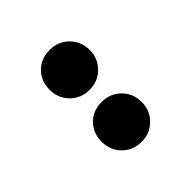

<svg xmlns="http://www.w3.org/2000/svg" viewBox="-10 -902 496 496"><g transform="rotate(45 237.5 -654.0)"><path d="M142 -581Q110 -581 89.5 -601.5Q69 -622 69 -654Q69 -685 90 -706Q111 -727 142 -727Q173 -727 194 -706Q215 -685 215 -654Q215 -623 194 -602Q173 -581 142 -581ZM332 -581Q300 -581 279.5 -601.5Q259 -622 259 -654Q259 -685 280 -706Q301 -727 332 -727Q363 -727 384 -706Q405 -685 405 -654Q405 -623 384 -602Q363 -581 332 -581Z"/></g></svg>

Font: OVRPSS Recut ExtraBold
Style: Regular
Weight: 800
Designer: Giant Group
Foundry: Giant Group
Version: Version 1.001;hotconv 1.0.109;makeotfexe 2.5.65596